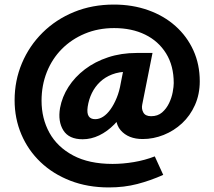

<svg xmlns="http://www.w3.org/2000/svg" viewBox="-20 -635 939 841"><path d="M457 186Q364 186 288 156.5Q212 127 157.5 75Q103 23 73.5 -46.5Q44 -116 44 -196Q44 -282 76 -358Q108 -434 166.5 -492Q225 -550 304.5 -582.5Q384 -615 479 -615Q560 -615 629 -590.5Q698 -566 748.5 -521Q799 -476 827 -414.5Q855 -353 855 -279Q855 -222 834 -175Q813 -128 777.5 -95Q742 -62 697 -44Q652 -26 605 -26Q542 -26 508.5 -64.5Q475 -103 493 -186L514 -243L573 -271Q560 -213 536 -167.5Q512 -122 481 -90.5Q450 -59 414.5 -42Q379 -25 342 -25Q282 -25 257.5 -64Q233 -103 243 -162Q252 -211 280 -254.5Q308 -298 352 -331.5Q396 -365 453.5 -384Q511 -403 578 -403H648L603 -177Q599 -158 608 -142Q617 -126 642 -126Q671 -126 690 -142.5Q709 -159 720.5 -183Q732 -207 736.5 -231.5Q741 -256 741 -271Q741 -347 707.5 -401Q674 -455 615.5 -483.5Q557 -512 480 -512Q410 -512 351.5 -487.5Q293 -463 250.5 -420Q208 -377 185 -319Q162 -261 162 -194Q162 -116 196.5 -53.5Q231 9 300.5 46Q370 83 473 83Q518 83 566 75Q614 67 658 50L695 131Q639 156 581.5 171Q524 186 457 186ZM397 -113Q415 -113 432 -124Q449 -135 464 -156Q479 -177 491 -206Q503 -235 509 -271L527 -362L574 -321H542Q502 -321 471 -309Q440 -297 418 -276Q396 -255 382.5 -227.5Q369 -200 364 -167Q360 -139 368.5 -126Q377 -113 397 -113Z"/></svg>

Font: Ysabeau ExtraBold
Style: Italic
Weight: 800
Italic angle: -12°
Designer: Christian Thalmann (Catharsis Fonts)
Version: Version 2.002